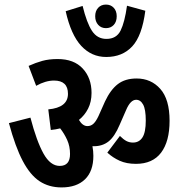

<svg xmlns="http://www.w3.org/2000/svg" viewBox="-20 -890 793 839"><path d="M396 -819Q396 -842 409 -856Q422 -870 443 -870Q464 -870 477 -856Q490 -842 490 -819Q490 -795 477 -781Q464 -767 443 -767Q422 -767 409 -781.5Q396 -796 396 -819ZM615 -843Q601 -734 558 -687.5Q515 -641 444 -641Q380 -641 335 -689.5Q290 -738 267 -841L341 -864Q359 -790 382 -755Q405 -720 445 -720Q489 -720 507 -756.5Q525 -793 535 -865ZM388 -209Q388 -142 351.5 -106.5Q315 -71 249 -71Q194 -71 153 -98Q112 -125 79.5 -186.5Q47 -248 19 -352L113 -376Q140 -273 170 -219Q200 -165 241 -165Q286 -165 286 -217Q286 -251 273.5 -278.5Q261 -306 243 -329Q223 -324 202 -322L191 -412Q277 -420 277 -480Q277 -538 216 -538Q179 -538 138 -515L105 -602Q136 -616 165 -624Q194 -632 232 -632Q303 -632 341.5 -590.5Q380 -549 380 -484Q380 -445 365 -415.5Q350 -386 325 -366Q341 -339 362 -339Q377 -339 388 -349Q399 -359 410 -382L439 -447Q463 -498 495 -522.5Q527 -547 577 -547Q640 -547 680.5 -501.5Q721 -456 721 -362Q721 -272 684 -223Q647 -174 574 -174Q533 -174 503 -187.5Q473 -201 449 -223L504 -296Q519 -281 532 -274Q545 -267 561 -267Q588 -267 602.5 -289.5Q617 -312 617 -363Q617 -412 605.5 -433Q594 -454 575 -454Q550 -454 531 -409L503 -345Q481 -293 454.5 -272Q428 -251 390 -251Q387 -251 384 -251Q388 -230 388 -209Z"/></svg>

Font: Noto Sans Devanagari UI ExtraCondensed SemiBold
Style: Regular
Weight: 600
Width: 2
Designer: Jelle Bosma - Monotype Design Team
Foundry: Monotype Imaging Inc.
Version: Version 2.004; ttfautohint (v1.8.4.7-5d5b)